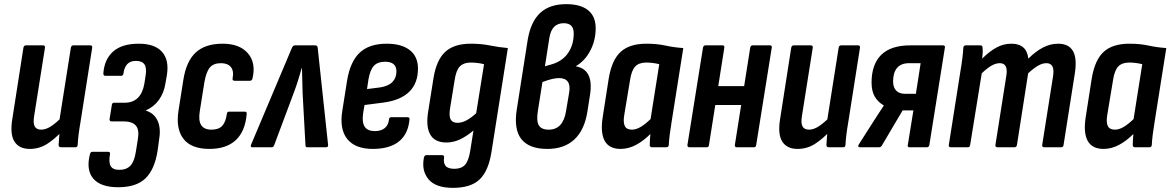

<svg xmlns="http://www.w3.org/2000/svg" viewBox="-20 -711 5652 927"><path d="M124 8Q72 8 49.5 -28Q27 -64 40 -140L93 -480Q95 -492 105 -492H187Q199 -492 197 -480L145 -152Q139 -117 147.5 -101Q156 -85 179 -85Q202 -85 227.5 -102Q253 -119 282 -149V-80Q246 -41 208 -16.5Q170 8 124 8ZM275 0Q263 0 263 -11Q264 -29 266 -53Q268 -77 270 -95L266 -125L322 -480Q324 -492 334 -492H416Q427 -492 425 -480L369 -124Q363 -90 359.5 -61.5Q356 -33 355 -11Q354 0 344 0Z M551 193Q466 193 430.5 151.5Q395 110 414 34Q417 22 425 22H503Q513 22 511 34Q504 73 514.5 91Q525 109 556 109Q591 109 610 88.5Q629 68 636 21L646 -42Q653 -85 635.5 -105Q618 -125 575 -125H517Q513 -125 510.5 -128.5Q508 -132 509 -136L520 -204Q520 -209 523 -212Q526 -215 530 -215H582Q621 -215 645 -238Q669 -261 677 -307L683 -346Q689 -383 677.5 -400Q666 -417 636 -417Q609 -417 594.5 -401.5Q580 -386 576 -356Q576 -352 573 -348.5Q570 -345 567 -345H488Q479 -345 479 -357Q484 -425 526.5 -462.5Q569 -500 650 -500Q727 -500 762 -461Q797 -422 786 -350L779 -310Q772 -263 747.5 -229Q723 -195 684 -178V-177Q723 -165 740 -130Q757 -95 749 -43L741 16Q727 107 682.5 150Q638 193 551 193Z M991 8Q903 8 865.5 -41Q828 -90 842 -178L865 -324Q879 -415 925 -457.5Q971 -500 1055 -500Q1137 -500 1177 -453.5Q1217 -407 1199 -332Q1196 -321 1187 -321H1113Q1101 -321 1103 -332Q1110 -369 1094.5 -387.5Q1079 -406 1047 -406Q1011 -406 993.5 -385.5Q976 -365 967 -315L945 -177Q937 -130 951 -107.5Q965 -85 1001 -85Q1036 -85 1053 -103.5Q1070 -122 1075 -160Q1076 -172 1086 -172H1161Q1173 -172 1171 -160Q1164 -77 1118.5 -34.5Q1073 8 991 8Z M1197 0Q1188 0 1192 -12L1389 -479Q1394 -492 1404 -492H1503Q1513 -492 1514 -479L1564 -12Q1566 0 1554 0H1464Q1455 0 1455 -8L1441 -262Q1440 -291 1439.5 -321Q1439 -351 1438 -383H1437Q1428 -351 1418.5 -321Q1409 -291 1398 -262L1303 -8Q1299 0 1291 0Z M1780 8Q1695 8 1656.5 -40Q1618 -88 1633 -178L1656 -323Q1671 -414 1717 -457Q1763 -500 1847 -500Q1919 -500 1958.5 -469Q1998 -438 1998 -380Q1998 -309 1956 -268Q1914 -227 1833 -216L1740 -204L1733 -163Q1727 -120 1741 -99Q1755 -78 1790 -78Q1819 -78 1837 -92Q1855 -106 1858 -134Q1859 -145 1869 -145H1947Q1959 -145 1957 -134Q1951 -64 1906 -28Q1861 8 1780 8ZM1752 -281 1815 -289Q1855 -295 1874.5 -315Q1894 -335 1894 -366Q1894 -390 1880 -401.5Q1866 -413 1839 -413Q1804 -413 1785.5 -393.5Q1767 -374 1759 -328Z M2253 -500Q2304 -500 2345.5 -491.5Q2387 -483 2432 -479L2353 22Q2339 113 2296.5 154.5Q2254 196 2167 196Q2083 196 2048.5 154Q2014 112 2027 49Q2030 38 2039 38H2114Q2126 38 2124 49Q2120 76 2131.5 90Q2143 104 2174 104Q2207 104 2224.5 85.5Q2242 67 2250 19L2266 -81Q2233 -53 2201 -38Q2169 -23 2135 -23Q2079 -23 2057 -62Q2035 -101 2048 -177L2073 -334Q2087 -421 2129.5 -460.5Q2172 -500 2253 -500ZM2189 -118Q2209 -118 2230.5 -129Q2252 -140 2279 -164L2317 -401Q2302 -405 2285 -407Q2268 -409 2252 -409Q2219 -409 2200.5 -390.5Q2182 -372 2175 -324L2153 -188Q2147 -150 2156 -134Q2165 -118 2189 -118Z M2623 8Q2535 8 2497.5 -39Q2460 -86 2475 -182L2528 -520Q2543 -607 2588.5 -649Q2634 -691 2714 -691Q2783 -691 2819.5 -661.5Q2856 -632 2856 -575Q2856 -516 2830 -466.5Q2804 -417 2761 -392L2760 -391Q2804 -383 2821 -349Q2838 -315 2829 -255L2816 -172Q2802 -83 2753 -37.5Q2704 8 2623 8ZM2629 -85Q2699 -85 2713 -175L2728 -264Q2734 -299 2721.5 -316.5Q2709 -334 2679 -334Q2663 -334 2643 -329Q2623 -324 2599 -315L2577 -176Q2569 -127 2581.5 -106Q2594 -85 2629 -85ZM2611 -391 2639 -399Q2694 -414 2722 -454Q2750 -494 2750 -550Q2750 -599 2702 -599Q2673 -599 2655.5 -581.5Q2638 -564 2632 -526Z M2976 8Q2921 8 2899.5 -31Q2878 -70 2890 -146L2919 -332Q2934 -422 2977 -461Q3020 -500 3101 -500Q3152 -500 3193 -491Q3234 -482 3279 -479L3223 -125Q3217 -89 3213.5 -61Q3210 -33 3209 -11Q3208 0 3197 0H3128Q3117 0 3117 -11Q3117 -23 3118 -36.5Q3119 -50 3120 -64Q3086 -30 3050 -11Q3014 8 2976 8ZM3031 -85Q3051 -85 3073 -98Q3095 -111 3121 -136L3163 -401Q3148 -405 3131.5 -407Q3115 -409 3100 -409Q3065 -409 3047 -390Q3029 -371 3022 -325L2994 -156Q2988 -121 2996.5 -103Q3005 -85 3031 -85Z M3537 0Q3527 0 3528 -11L3602 -480Q3604 -492 3614 -492H3698Q3708 -492 3706 -480L3631 -11Q3630 0 3620 0ZM3309 0Q3298 0 3299 -11L3374 -480Q3376 -492 3386 -492H3469Q3479 -492 3477 -480L3403 -11Q3402 0 3392 0ZM3420 -204 3435 -295H3591L3577 -204Z M3831 8Q3779 8 3756.5 -28Q3734 -64 3747 -140L3800 -480Q3802 -492 3812 -492H3894Q3906 -492 3904 -480L3852 -152Q3846 -117 3854.5 -101Q3863 -85 3886 -85Q3909 -85 3934.5 -102Q3960 -119 3989 -149V-80Q3953 -41 3915 -16.5Q3877 8 3831 8ZM3982 0Q3970 0 3970 -11Q3971 -29 3973 -53Q3975 -77 3977 -95L3973 -125L4029 -480Q4031 -492 4041 -492H4123Q4134 -492 4132 -480L4076 -124Q4070 -90 4066.5 -61.5Q4063 -33 4062 -11Q4061 0 4051 0Z M4131 0Q4125 0 4124 -4Q4123 -8 4126 -13L4198 -126Q4210 -145 4222 -163Q4234 -181 4247 -201V-202Q4219 -218 4203.5 -244.5Q4188 -271 4188 -312Q4188 -400 4234.5 -446Q4281 -492 4375 -492H4533Q4544 -492 4542 -481L4467 -11Q4465 0 4455 0H4371Q4361 0 4363 -11L4390 -178H4338L4237 -7Q4232 0 4224 0ZM4350 -258H4402L4425 -406H4370Q4330 -406 4311 -383Q4292 -360 4292 -318Q4292 -289 4307 -273.5Q4322 -258 4350 -258Z M4571 0Q4559 0 4561 -11L4617 -367Q4623 -402 4626.5 -430.5Q4630 -459 4631 -480Q4632 -492 4643 -492H4714Q4724 -492 4724 -480Q4725 -468 4724.5 -455Q4724 -442 4722 -428Q4757 -463 4791 -481.5Q4825 -500 4863 -500Q4937 -500 4945 -428Q4980 -463 5015.5 -481.5Q5051 -500 5089 -500Q5140 -500 5160.5 -464.5Q5181 -429 5169 -354L5115 -11Q5114 0 5103 0H5022Q5010 0 5012 -12L5064 -341Q5075 -406 5032 -406Q5013 -406 4992 -394Q4971 -382 4944 -357L4890 -11Q4888 0 4878 0H4796Q4785 0 4786 -11L4838 -341Q4850 -406 4807 -406Q4788 -406 4767 -394Q4746 -382 4720 -357L4664 -11Q4663 0 4653 0Z M5308 8Q5253 8 5231.5 -31Q5210 -70 5222 -146L5251 -332Q5266 -422 5309 -461Q5352 -500 5433 -500Q5484 -500 5525 -491Q5566 -482 5611 -479L5555 -125Q5549 -89 5545.5 -61Q5542 -33 5541 -11Q5540 0 5529 0H5460Q5449 0 5449 -11Q5449 -23 5450 -36.5Q5451 -50 5452 -64Q5418 -30 5382 -11Q5346 8 5308 8ZM5363 -85Q5383 -85 5405 -98Q5427 -111 5453 -136L5495 -401Q5480 -405 5463.5 -407Q5447 -409 5432 -409Q5397 -409 5379 -390Q5361 -371 5354 -325L5326 -156Q5320 -121 5328.5 -103Q5337 -85 5363 -85Z"/></svg>

Font: Sofia Sans Condensed
Style: Bold Italic
Weight: 700
Italic angle: -9°
Version: Version 4.100